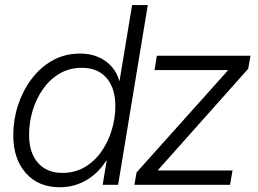

<svg xmlns="http://www.w3.org/2000/svg" viewBox="-20 -748 1043 777"><path d="M222.2 9.8Q135.3 9.8 84.5 -47.6Q33.7 -105 33.7 -200.7Q33.7 -262.7 52.7 -321.5Q71.8 -380.4 107.2 -427.7Q142.6 -475.1 192.4 -503.2Q242.2 -531.2 304.2 -531.2Q346.2 -531.2 378.7 -516.8Q411.1 -502.4 432.6 -477.5Q454.1 -452.6 462.4 -421.4H463.9L514.6 -727.5H578.1L458 0H395.5L411.6 -97.7H409.7Q389.6 -65.4 361.3 -41.3Q333 -17.1 297.9 -3.7Q262.7 9.8 222.2 9.8ZM232.4 -48.3Q282.7 -48.3 322.5 -71.5Q362.3 -94.7 389.9 -134Q417.5 -173.3 432.1 -221.4Q446.8 -269.5 446.8 -319.3Q446.8 -390.6 411.4 -432.1Q376 -473.6 311 -473.6Q260.7 -473.6 221.2 -450.2Q181.6 -426.8 154.1 -387.7Q126.5 -348.6 112.1 -300.5Q97.7 -252.4 97.7 -202.1Q97.7 -129.4 133.8 -88.9Q169.9 -48.3 232.4 -48.3ZM523.9 0 532.7 -50.3 901.4 -461.9 901.9 -464.4H605.5L614.7 -522.5H993.7L984.4 -469.7L619.6 -60.1L619.1 -58.1H920.9L911.1 0Z"/></svg>

Font: Inter 28pt Light
Style: Italic
Weight: 300
Italic angle: -9.3988°
Designer: Rasmus Andersson
Foundry: rsms
Version: Version 4.001;git-66647c0bb